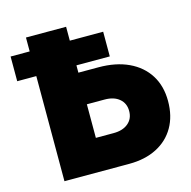

<svg xmlns="http://www.w3.org/2000/svg" viewBox="-106 -833 933 939"><g transform="rotate(-15 360.0 -364.0)"><path d="M309.6 -495.1H411.1Q499 -495.1 563.2 -465.1Q627.4 -435.1 662.4 -379.6Q697.3 -324.2 697.3 -248Q697.3 -171.9 665.3 -116.2Q633.3 -60.5 574.2 -30.3Q515.1 0 434.6 0H106.4V-727.5H309.6ZM309.6 -335V-165H399.4Q446.3 -165 473.6 -188Q501 -210.9 501 -250Q501 -289.1 473.6 -312Q446.3 -335 399.4 -335ZM9.8 -532.2V-657.2H478.5V-532.2Z"/></g></svg>

Font: Inter Display Black
Style: Regular
Weight: 900
Designer: Rasmus Andersson
Foundry: rsms
Version: Version 4.000;git-a52131595